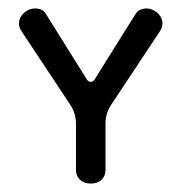

<svg xmlns="http://www.w3.org/2000/svg" viewBox="-20 -425 430 455"><path d="M195 10Q179 10 169.5 1Q160 -8 160 -22V-132Q160 -156 147 -176L31 -351Q25 -360 25 -369Q25 -384 37 -394.5Q49 -405 63 -405Q71 -405 78 -402Q85 -399 90 -390L185 -238Q189 -231 195 -231Q201 -231 205 -238L300 -390Q305 -399 312.5 -402Q320 -405 327 -405Q341 -405 353 -394.5Q365 -384 365 -369Q365 -360 359 -351L243 -176Q230 -156 230 -132V-22Q230 -8 220.5 1Q211 10 195 10Z"/></svg>

Font: Dongle
Style: Regular
Weight: 400
Designer: Yanghee Ryu
Foundry: Yanghee Ryu
Version: Version 2.000